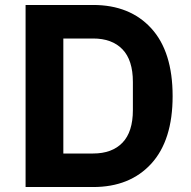

<svg xmlns="http://www.w3.org/2000/svg" viewBox="-20 -753 769 773"><path d="M83 0V-733H355Q503 -733 589 -639Q675 -545 675 -366Q675 -188 589 -94Q503 0 355 0ZM355 -135Q431 -135 473 -178.5Q515 -222 515 -310V-423Q515 -511 473 -554.5Q431 -598 355 -598H235V-135Z"/></svg>

Font: IBM Plex Sans JP
Style: Bold
Weight: 700
Designer: Mike Abbink; Paul van der Laan; Pieter van Rosmalen; Wujin Sim; Yejin Wi; Jinhee Kim; Boomi Park; Yona Kim; Kichan Ma
Foundry: Sandoll Inc.
Version: Version 1.001